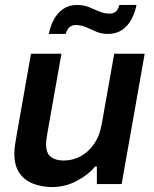

<svg xmlns="http://www.w3.org/2000/svg" viewBox="-20 -743 623 775"><path d="M191 12Q149 12 114 -1.5Q79 -15 58.5 -44.5Q38 -74 38 -123Q38 -141 41 -160.5Q44 -180 48 -202L105 -526H228L172 -210Q170 -196 168 -184Q166 -172 166 -161Q166 -124 185.5 -109.5Q205 -95 237 -95Q273 -95 305 -112Q337 -129 360 -162.5Q383 -196 391 -244L441 -526H564L471 0H371V-71H364Q336 -37 289.5 -12.5Q243 12 191 12ZM177 -606Q183 -637 197 -663.5Q211 -690 234.5 -706.5Q258 -723 291 -723Q317 -723 338.5 -714.5Q360 -706 380 -697Q400 -688 423 -688Q437 -688 446.5 -695.5Q456 -703 462 -723H531Q525 -692 510.5 -665Q496 -638 472.5 -622Q449 -606 415 -606Q390 -606 369 -615Q348 -624 328 -633Q308 -642 285 -642Q272 -642 261.5 -634Q251 -626 245 -606Z"/></svg>

Font: Archivo Variable SemiBold
Style: Italic
Weight: 600
Italic angle: -10°
Designer: Hector Gatti
Foundry: Omnibus-Type
Version: Version 2.001